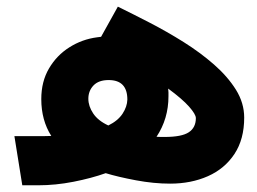

<svg xmlns="http://www.w3.org/2000/svg" viewBox="-20 -552 766 572"><path d="M22.9 -146.5H88.4Q101.1 -146.5 112.3 -146.5Q123.5 -146.5 132.8 -147Q103 -193.8 103 -256.8Q103 -309.1 126 -348.1Q148.9 -387.2 186.8 -411.1Q224.6 -435.1 269.5 -440.9L281.2 -442.4L281.7 -443.4L331.1 -532.2Q375 -510.7 426 -484.4Q477.1 -458 526.9 -426.8Q576.7 -395.5 617.4 -359.9Q658.2 -324.2 682.9 -284.7Q707.5 -245.1 707.5 -201.7Q707.5 -137.2 678.5 -93.3Q649.4 -49.3 599.4 -27.1Q549.3 -4.9 486.8 -4.9Q438 -4.9 384.8 -14.9Q331.5 -24.9 294.9 -36.1Q252.4 -21 199 -10.5Q145.5 0 94.2 0H46.4ZM302.7 -178.2Q331.5 -192.4 345.2 -213.4Q358.9 -234.4 359.4 -255.4Q359.4 -313.5 303.7 -313.5Q273.9 -313.5 258.5 -297.4Q243.2 -281.2 243.2 -257.8Q243.2 -235.8 257.6 -214.1Q272 -192.4 302.7 -178.2ZM481 -288.1Q481.9 -282.2 481.9 -276.6Q481.9 -271 481.9 -265.1Q481.9 -198.2 446.3 -144.5Q453.1 -144 459.2 -144Q465.3 -144 470.7 -144Q521.5 -144 542.5 -158Q563.5 -171.9 563.5 -200.2Q563.5 -211.4 543.2 -234.4Q522.9 -257.3 481 -288.1Z"/></svg>

Font: Vazir Black WOL-UI
Style: Black-WOL-UI
Weight: 900
Designer: Saber Rastikerdar
Foundry: Saber Rastikerdar
Version: Version 30.0.0